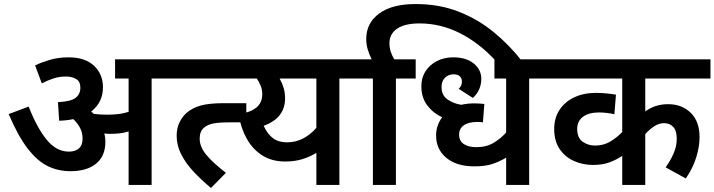

<svg xmlns="http://www.w3.org/2000/svg" viewBox="-20 -916 3539 951"><path d="M502 -214Q502 -143 456 -105.5Q410 -68 329 -68Q268 -68 216 -93.5Q164 -119 116.5 -181Q69 -243 23 -351L122 -388Q164 -281 212 -223Q260 -165 321 -165Q353 -165 371 -181Q389 -197 389 -229Q389 -258 377 -281.5Q365 -305 343 -326Q311 -319 273 -318L267 -410Q330 -413 354 -431Q378 -449 378 -482Q378 -513 356.5 -525Q335 -537 308 -537Q274 -537 245 -527.5Q216 -518 187 -503L154 -592Q182 -606 225 -619Q268 -632 320 -632Q402 -632 446 -590Q490 -548 490 -484Q490 -409 432 -364Q438 -359 444 -352Q459 -350 475.5 -349Q492 -348 510 -348Q541 -348 566.5 -351Q592 -354 617 -362V-527H550V-622H829V-527H731V0H617V-265Q595 -258 572.5 -255.5Q550 -253 525 -253Q512 -253 497 -255Q502 -234 502 -214Z M814 -622H1185V-527H814ZM855 -244Q855 -280 868.5 -308.5Q882 -337 903 -356Q933 -382 975 -393.5Q1017 -405 1091 -405H1200V-310H1122Q1065 -310 1037 -304.5Q1009 -299 991 -284Q969 -266 969 -229Q969 -189 1002 -149Q1035 -109 1099 -60L1025 15Q978 -24 939.5 -65Q901 -106 878 -150.5Q855 -195 855 -244Z M1759 -622V-527H1661V0H1547V-159Q1515 -139 1477 -127.5Q1439 -116 1392 -116Q1327 -116 1279.5 -146Q1232 -176 1202.5 -228.5Q1173 -281 1162 -349Q1221 -360 1250 -383.5Q1279 -407 1279 -450Q1279 -472 1271 -491.5Q1263 -511 1252 -527H1130V-622ZM1286 -293Q1304 -253 1331.5 -232Q1359 -211 1401 -211Q1445 -211 1482 -230.5Q1519 -250 1547 -283V-527H1365Q1378 -504 1385 -480Q1392 -456 1392 -429Q1392 -331 1286 -293Z M1827 -527H1744V-622H1821Q1809 -646 1801.5 -671Q1794 -696 1794 -723Q1794 -802 1858 -849Q1922 -896 2038 -896Q2156 -896 2252.5 -858Q2349 -820 2426.5 -756Q2504 -692 2564 -615H2435Q2353 -704 2257.5 -752Q2162 -800 2058 -800Q1985 -800 1947 -774Q1909 -748 1909 -702Q1909 -678 1916 -658Q1923 -638 1933 -622H2039V-527H1941V0H1827Z M2699 -527H2601V0H2487V-135Q2453 -115 2418 -103.5Q2383 -92 2329 -92Q2242 -92 2191 -134Q2140 -176 2140 -245Q2140 -270 2147.5 -292.5Q2155 -315 2170 -335Q2125 -356 2096 -394.5Q2067 -433 2067 -489Q2067 -531 2087.5 -563Q2108 -595 2144 -613.5Q2180 -632 2225 -632Q2289 -632 2326.5 -601.5Q2364 -571 2364 -525Q2364 -499 2354 -475Q2344 -451 2322 -431L2252 -476Q2268 -491 2268 -511Q2268 -528 2257.5 -538Q2247 -548 2227 -548Q2202 -548 2184.5 -531.5Q2167 -515 2167 -485Q2167 -443 2198 -422.5Q2229 -402 2265 -397Q2295 -404 2330 -404Q2343 -404 2357 -403Q2371 -402 2379 -401L2372 -310Q2360 -312 2345 -312Q2301 -312 2277.5 -295.5Q2254 -279 2254 -250Q2254 -217 2278 -202Q2302 -187 2339 -187Q2390 -187 2426.5 -209.5Q2463 -232 2487 -260V-527H2429V-622H2699Z M3499 -527H3176V-364Q3225 -400 3289 -400Q3358 -400 3401.5 -357Q3445 -314 3445 -237Q3445 -191 3429 -138Q3413 -85 3377 -32L3277 -87Q3300 -119 3316 -155Q3332 -191 3332 -229Q3332 -269 3314.5 -287.5Q3297 -306 3269 -306Q3244 -306 3220.5 -290.5Q3197 -275 3176 -252V0H3062V-144Q3032 -124 2998 -111.5Q2964 -99 2918 -99Q2866 -99 2822 -119Q2778 -139 2751.5 -178.5Q2725 -218 2725 -277Q2725 -332 2751.5 -372Q2778 -412 2824.5 -434Q2871 -456 2933 -456Q2959 -456 2987.5 -453Q3016 -450 3031 -447L3023 -350Q3008 -354 2987 -356.5Q2966 -359 2947 -359Q2896 -359 2867.5 -337.5Q2839 -316 2839 -278Q2839 -233 2866 -214Q2893 -195 2927 -195Q2970 -195 3003 -215Q3036 -235 3062 -262V-527H2685V-622H3499Z"/></svg>

Font: Noto Sans Devanagari UI SemiBold
Style: Regular
Weight: 600
Designer: Jelle Bosma - Monotype Design Team
Foundry: Monotype Imaging Inc.
Version: Version 2.003; ttfautohint (v1.8.4.7-5d5b)